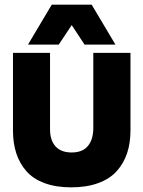

<svg xmlns="http://www.w3.org/2000/svg" viewBox="-20 -785 610 817"><path d="M35.2 -230V-560.1H192.9V-234.9Q192.9 -188 216.3 -162.1Q239.7 -136.2 285.2 -136.2Q331.1 -136.2 354 -163.8Q377 -191.4 377 -240.2V-560.1H535.2V-230Q535.2 -176.3 520.8 -133.1Q506.3 -89.8 476.8 -56.9Q447.3 -23.9 397.9 -5.9Q348.6 12.2 283.2 12.2Q217.8 12.2 169.2 -5.9Q120.6 -23.9 91.8 -57.1Q63 -90.3 49.1 -133.3Q35.2 -176.3 35.2 -230ZM99.1 -595.2 200.2 -765.1H370.1L471.2 -595.2H339.8L285.2 -678.2L230 -595.2Z"/></svg>

Font: TASA Explorer
Style: Regular
Weight: 900
Designer: Weizhong Zhang
Foundry: Local Remote
Version: Version 1.000;Glyphs 3.1.2 (3151)